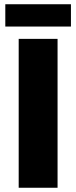

<svg xmlns="http://www.w3.org/2000/svg" viewBox="-20 -884 359 904"><path d="M68 -701H251V0H68ZM5 -864H314V-759H5Z"/></svg>

Font: Montserrat arm2
Style: Bold
Weight: 700
Designer: Julieta Ulanovsky
Foundry: Julieta Ulanovsky
Version: Version 6.000